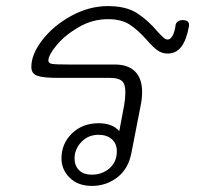

<svg xmlns="http://www.w3.org/2000/svg" viewBox="-20 -610 656 631"><path d="M601 -524Q593 -479 576 -456.5Q559 -434 531 -434Q512 -434 497 -445Q482 -456 462 -479Q434 -511 406.5 -529Q379 -547 335 -547Q284 -547 239 -521Q194 -495 166.5 -462Q139 -429 139 -411Q139 -402 151 -400Q163 -398 204 -398H357Q401 -398 424 -375Q447 -352 447 -308Q447 -287 443 -267L412 -108Q402 -55 365.5 -27Q329 1 282 1Q236 1 209 -26Q182 -53 182 -89Q182 -138 216.5 -171.5Q251 -205 304 -205Q350 -205 372 -179L388 -264Q392 -287 392 -307Q392 -335 380 -344.5Q368 -354 343 -354H172Q122 -354 102.5 -361Q83 -368 83 -390Q83 -432 119.5 -479Q156 -526 214.5 -558Q273 -590 335 -590Q394 -590 430 -567Q466 -544 497 -507Q507 -496 515.5 -488Q524 -480 531 -480Q540 -480 547 -492.5Q554 -505 557 -527Q558 -535 564.5 -539.5Q571 -544 580 -544Q604 -544 601 -524ZM364 -113Q364 -138 347.5 -152.5Q331 -167 304 -167Q270 -167 247.5 -143.5Q225 -120 225 -89Q225 -66 239.5 -51Q254 -36 282 -36Q316 -36 340 -57Q364 -78 364 -113Z"/></svg>

Font: Mali Light
Style: Italic
Weight: 300
Italic angle: -10°
Version: Version 1.000; ttfautohint (v1.6)